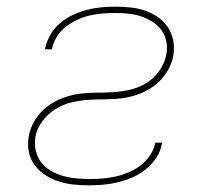

<svg xmlns="http://www.w3.org/2000/svg" viewBox="-20 -548 640 576"><path d="M246 8Q222 8 199.5 5.5Q177 3 155.5 -4Q134 -11 115.5 -23Q97 -35 84 -52.5Q71 -70 66.5 -92.5Q62 -115 66 -138Q70 -163 84.5 -187Q99 -211 120.5 -227.5Q142 -244 167 -253.5Q192 -263 217.5 -266.5Q243 -270 268.5 -270Q294 -270 319.5 -271.5Q345 -273 371 -279Q397 -285 420 -299.5Q443 -314 459 -337Q475 -360 479 -385Q483 -405 479 -424Q475 -443 464 -458Q453 -473 437 -483Q421 -493 403 -499Q385 -505 365.5 -507Q346 -509 326 -509Q307 -509 287.5 -507.5Q268 -506 249 -501.5Q230 -497 211.5 -488.5Q193 -480 177 -467.5Q161 -455 150 -437Q139 -419 136 -401V-400H115V-401Q119 -422 130.5 -442.5Q142 -463 159.5 -478Q177 -493 198.5 -503Q220 -513 241 -518.5Q262 -524 284 -526Q306 -528 327 -528Q350 -528 372.5 -525.5Q395 -523 415.5 -516Q436 -509 454 -496.5Q472 -484 483.5 -466.5Q495 -449 499.5 -427Q504 -405 500 -382Q496 -357 481.5 -333.5Q467 -310 445.5 -293Q424 -276 398.5 -266.5Q373 -257 347.5 -253.5Q322 -250 297 -250Q272 -250 246.5 -248.5Q221 -247 195 -241Q169 -235 146 -220.5Q123 -206 106.5 -183.5Q90 -161 86 -136Q83 -115 87.5 -95.5Q92 -76 103.5 -61Q115 -46 132 -36Q149 -26 168 -20.5Q187 -15 207.5 -13Q228 -11 248 -11Q268 -11 287.5 -12.5Q307 -14 327 -18.5Q347 -23 366 -31Q385 -39 401.5 -51.5Q418 -64 430 -82Q442 -100 446 -120H467L466 -119Q463 -97 450 -76.5Q437 -56 418.5 -41Q400 -26 378.5 -16.5Q357 -7 335 -1.5Q313 4 290.5 6Q268 8 246 8Z"/></svg>

Font: Iosevka Aile Thin Oblique
Style: Regular
Weight: 100
Italic angle: -9°
Designer: Belleve Invis
Foundry: Belleve Invis
Version: Version 31.1.0; ttfautohint (v1.8.4)